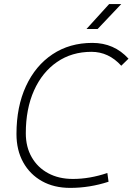

<svg xmlns="http://www.w3.org/2000/svg" viewBox="-20 -914 652 944"><path d="M325.2 9.8Q245.6 9.8 186.3 -23.4Q127 -56.6 94 -116.2Q61 -175.8 61 -255.4Q61 -389.6 107.7 -490.5Q154.3 -591.3 238.3 -647.2Q322.3 -703.1 434.1 -703.1Q541 -703.1 611.8 -625.5L576.2 -590.8Q514.2 -659.2 429.7 -659.2Q333 -659.2 260.3 -609.1Q187.5 -559.1 147.2 -469Q106.9 -378.9 106.9 -258.8Q106.9 -191.4 136 -140.9Q165 -90.3 217 -62.3Q269 -34.2 338.4 -34.2Q421.4 -34.2 507.8 -63.5L513.7 -20.5Q420.9 9.8 325.2 9.8ZM405.3 -771.5 516.6 -894H576.2L460 -771.5Z"/></svg>

Font: Cascadia Mono ExtraLight
Style: Italic
Weight: 200
Italic angle: -10°
Monospace: yes
Designer: Aaron Bell
Foundry: Saja Typeworks
Version: Version 2404.023; ttfautohint (v1.8.4)